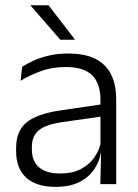

<svg xmlns="http://www.w3.org/2000/svg" viewBox="-20 -702 526 732"><path d="M362.5 0 365.5 -121.5 363 -131V-288.5V-321Q363 -384 331.2 -415.2Q299.5 -446.5 231.5 -446.5Q178.5 -446.5 135 -430.5Q91.5 -414.5 58.5 -394L64.5 -447.5Q82.5 -459 108 -470.8Q133.5 -482.5 166.8 -490.2Q200 -498 240 -498Q289 -498 323.8 -486Q358.5 -474 380.5 -451Q402.5 -428 412.8 -395.5Q423 -363 423 -322.5V0ZM191.5 10.5Q119 10.5 80.2 -24.5Q41.5 -59.5 41.5 -125V-138Q41.5 -202.5 81.2 -235.2Q121 -268 210 -281L373 -305L376 -259L217.5 -236.5Q155.5 -227.5 128.5 -205.8Q101.5 -184 101.5 -141.5V-132.5Q101.5 -87.5 129 -64Q156.5 -40.5 209.5 -40.5Q255 -40.5 287.2 -57Q319.5 -73.5 339.2 -101.2Q359 -129 365.5 -163.5L377.5 -120.5H365Q359 -86 338.8 -56Q318.5 -26 282.2 -7.8Q246 10.5 191.5 10.5ZM165 -682 265 -552V-550.5H210L96.5 -681V-682Z"/></svg>

Font: Anek Gujarati Medium Light
Style: Regular
Weight: 300
Version: Version 1.003